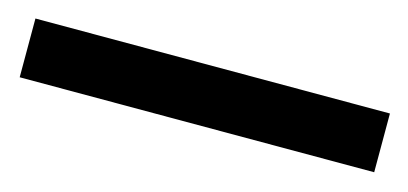

<svg xmlns="http://www.w3.org/2000/svg" viewBox="-27 -68 519 244"><g transform="rotate(15 233.0 53.5)"><path d="M466.4 91.8V14.5H0V91.8Z"/></g></svg>

Font: Spartan MB ExtBd
Style: Regular
Weight: 800
Designer: Matt Bailey, Mirko Velimirovic
Foundry: Matt Bailey
Version: Version 1.005